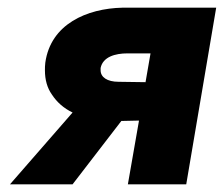

<svg xmlns="http://www.w3.org/2000/svg" viewBox="-20 -480 583 500"><path d="M169 0 296 -165 342 -166 313 0H465L543 -460H299C206 -458 112 -417 98 -317C97 -310 97 -303 97 -297C97 -272 103 -251 115 -234C128 -214 146 -198 169 -187L6 0ZM359 -266 289 -267C259 -267 242 -279 242 -297C242 -299 242 -301 242 -303C248 -332 280 -341 312 -341H372Z"/></svg>

Font: Jost
Style: Bold Italic
Weight: 700
Italic angle: -5°
Version: Version 3.710